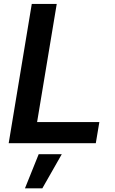

<svg xmlns="http://www.w3.org/2000/svg" viewBox="-20 -748 602 1003"><path d="M25.4 0 146 -727.5H276.4L173.8 -110.4H499L480.5 0ZM110.4 235.8 182.1 57.6H302.7L201.2 235.8Z"/></svg>

Font: Inter 18pt SemiBold
Style: Italic
Weight: 600
Italic angle: -9.3988°
Designer: Rasmus Andersson
Foundry: rsms
Version: Version 4.001;git-66647c0bb